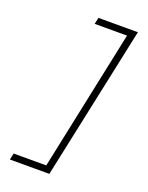

<svg xmlns="http://www.w3.org/2000/svg" viewBox="-194 -1040 988 1281"><g transform="rotate(20 300.0 -400.0)"><path d="M43 145 53 99H305L280 120L499 -920L516 -899H265L275 -945H555L323 145Z"/></g></svg>

Font: Victor Mono Thin
Style: Italic
Weight: 100
Italic angle: -12°
Monospace: yes
Designer: Rune Bjørnerås
Version: Version 1.561;gftools[0.9.30]